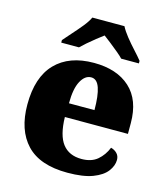

<svg xmlns="http://www.w3.org/2000/svg" viewBox="-115 -855 827 953"><g transform="rotate(15 299.0 -378.0)"><path d="M320 10Q178 10 109.5 -62.5Q41 -135 41 -266Q41 -407 111 -479Q181 -551 308 -551Q426 -551 493.5 -489.5Q561 -428 561 -309V-254H237Q239 -160 272.5 -117Q306 -74 370 -74Q421 -74 451.5 -100Q482 -126 498 -166Q517 -161 529.5 -148Q542 -135 542 -115Q542 -85 520 -56Q498 -27 449.5 -8.5Q401 10 320 10ZM370 -325Q370 -399 356.5 -438.5Q343 -478 313 -478Q281 -478 260 -439Q239 -400 239 -325ZM124 -619Q140 -638 163.5 -664Q187 -690 209 -717Q231 -744 241 -766H406Q417 -744 438.5 -717Q460 -690 484 -664Q508 -638 523 -619V-606H432Q422 -617 401.5 -634Q381 -651 359.5 -668Q338 -685 323 -696Q308 -685 286.5 -668Q265 -651 245.5 -634Q226 -617 215 -606H124Z"/></g></svg>

Font: Noto Serif Tamil Black
Style: Italic
Weight: 900
Italic angle: -12°
Designer: Indian Type Foundry, Tom Grace, and the Monotype Design Team
Foundry: Monotype Imaging Inc.
Version: Version 2.003; ttfautohint (v1.8.4.7-5d5b)